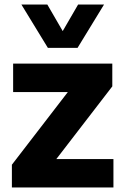

<svg xmlns="http://www.w3.org/2000/svg" viewBox="-20 -828 546 848"><path d="M32.5 0V-100.5L302 -450.5V-421.5H38V-547H476V-446.5L206.5 -96.5V-125.5H481V0ZM191.5 -616.5 74.5 -808H189L269 -670H245L325 -808H439.5L322.5 -616.5Z"/></svg>

Font: Encode Sans Condensed Thin
Style: Bold
Weight: 700
Version: Version 3.002